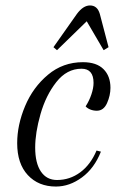

<svg xmlns="http://www.w3.org/2000/svg" viewBox="-20 -672 455 704"><path d="M109 -131Q109 -74 130 -43Q151 -12 189 -12Q236 -12 274 -40Q312 -68 334 -120L350 -116Q326 -55 280.5 -21.5Q235 12 185 12Q121 12 82 -30Q43 -72 43 -147Q43 -214 72 -283Q101 -352 156 -398Q211 -444 284 -444Q334 -444 359.5 -418.5Q385 -393 385 -350Q385 -322 372.5 -294Q360 -266 335 -266Q322 -266 311 -270.5Q300 -275 294 -282Q307 -302 315 -325.5Q323 -349 323 -368Q323 -420 279 -420Q225 -420 186.5 -371Q148 -322 128.5 -253.5Q109 -185 109 -131ZM360 -488 298 -594 189 -488 176 -499 262 -621Q285 -652 310 -652Q337 -652 346 -621L378 -499Z"/></svg>

Font: Arapey
Style: Italic
Weight: 400
Italic angle: -12°
Designer: Eduardo Rodriguez Tunni
Foundry: Eduardo Rodriguez Tunni
Version: Version 3.000